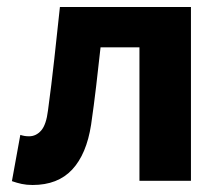

<svg xmlns="http://www.w3.org/2000/svg" viewBox="-20 -516 640 548"><path d="M73 12Q56 12 42 9Q28 6 14 1L38 -131Q44 -129 50 -128Q56 -127 63 -127Q83 -127 97.5 -143.5Q112 -160 117 -201Q127 -275 135 -348Q143 -421 151 -496H525V0H378V-381H267Q261 -326 254.5 -270.5Q248 -215 240 -160Q227 -76 186 -32Q145 12 73 12Z"/></svg>

Font: Source Code Pro
Style: Bold
Weight: 700
Monospace: yes
Designer: Paul D. Hunt, Teo Tuominen
Foundry: Adobe Systems Incorporated
Version: Version 2.030;PS 1.000;hotconv 16.6.51;makeotf.lib2.5.65220